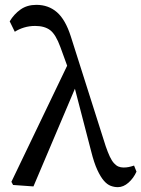

<svg xmlns="http://www.w3.org/2000/svg" viewBox="-20 -759 583 792"><path d="M356 -135 289 -393 118 10 34 4 27 -9 257 -488 229 -565Q210 -617 187 -634.5Q164 -652 125 -652Q101 -652 79.5 -645.5Q58 -639 41 -628L20 -671Q38 -701 65 -720Q92 -739 130 -739Q180 -739 215 -708.5Q250 -678 272 -609L416 -156Q425 -130 433 -113Q441 -96 450 -86Q459 -76 468.5 -72Q478 -68 490 -68Q501 -68 511 -70Q521 -72 533 -76L543 -51Q531 -24 510 -5.5Q489 13 466 13Q451 13 436.5 7.5Q422 2 408.5 -13.5Q395 -29 381.5 -58Q368 -87 356 -135Z"/></svg>

Font: Source Serif Pro
Style: Regular
Weight: 400
Designer: Frank Grießhammer
Foundry: Adobe Systems Incorporated
Version: Version 2.000;PS 1.000;hotconv 16.6.51;makeotf.lib2.5.65220